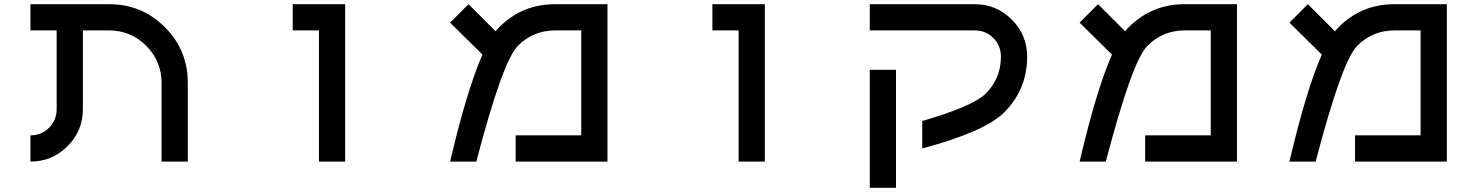

<svg xmlns="http://www.w3.org/2000/svg" viewBox="-20 -770 7040 915"><path d="M375 -250Q375 -146.5 301.8 -73.2Q228.5 0 125 0V-125Q177.7 -125 213.9 -161.1Q250 -197.3 250 -250V-625H125V-750H500Q656.2 -750 765.6 -640.6Q875 -531.2 875 -375V0H750V-375Q750 -478.5 676.8 -551.8Q603.5 -625 500 -625H375Z M1500 -625H1375V-750H1625V0H1500Z M2279.3 -509.8 2125 -662.1 2212.9 -750 2341.8 -621.1Q2351.6 -632.8 2359.4 -640.6Q2468.8 -750 2625 -750H2875V0H2437.5V-125H2750V-625H2625Q2521.5 -625 2448.2 -551.8Q2375 -478.5 2250 0H2125Q2205.1 -341.8 2279.3 -509.8Z M3500 -625H3375V-750H3625V0H3500Z M4875 -500Q4875 -343.8 4765.6 -234.4Q4673.8 -142.6 4375 -62.5V-193.4Q4617.2 -263.7 4677.7 -324.2Q4750 -396.5 4750 -500Q4750 -552.7 4713.9 -588.9Q4677.7 -625 4625 -625H4125V-750H4625Q4728.5 -750 4801.8 -676.8Q4875 -603.5 4875 -500ZM4250 125H4125V-437.5H4250Z M5279.3 -509.8 5125 -662.1 5212.9 -750 5341.8 -621.1Q5351.6 -632.8 5359.4 -640.6Q5468.8 -750 5625 -750H5875V0H5437.5V-125H5750V-625H5625Q5521.5 -625 5448.2 -551.8Q5375 -478.5 5250 0H5125Q5205.1 -341.8 5279.3 -509.8Z M6279.3 -509.8 6125 -662.1 6212.9 -750 6341.8 -621.1Q6351.6 -632.8 6359.4 -640.6Q6468.8 -750 6625 -750H6875V0H6437.5V-125H6750V-625H6625Q6521.5 -625 6448.2 -551.8Q6375 -478.5 6250 0H6125Q6205.1 -341.8 6279.3 -509.8Z"/></svg>

Font: Xanmono
Style: Regular
Weight: 400
Designer: GGBotNet
Foundry: GGBotNet
Version: 1.00